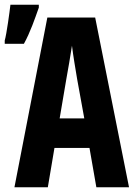

<svg xmlns="http://www.w3.org/2000/svg" viewBox="-53 -791 573 811"><path d="M-33 -620V-606H48C75 -655 94 -711 111 -759V-771H-9C-12 -744 -25 -647 -33 -620ZM8 0H149L177 -166H325L354 0H492L349 -717H147ZM227 -456C234 -495 245 -557 251 -598C256 -557 266 -497 273 -456L303 -291H199Z"/></svg>

Font: Noto Sans Mono ExtraCondensed ExtraBold
Style: Regular
Weight: 800
Width: 2
Designer: Monotype Design Team
Foundry: Monotype Imaging Inc.
Version: Version 2.014